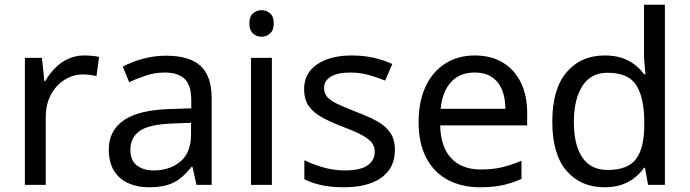

<svg xmlns="http://www.w3.org/2000/svg" viewBox="-20 -780 2910 810"><path d="M335 -546Q350 -546 367.5 -544.5Q385 -543 398 -540L387 -459Q374 -462 358.5 -464Q343 -466 329 -466Q298 -466 270 -453Q242 -440 220 -416.5Q198 -393 185.5 -360Q173 -327 173 -286V0H85V-536H157L167 -438H171Q188 -468 212 -492.5Q236 -517 267 -531.5Q298 -546 335 -546Z M681 -545Q779 -545 826 -502Q873 -459 873 -365V0H809L792 -76H788Q765 -47 740.5 -27.5Q716 -8 684.5 1Q653 10 608 10Q560 10 521.5 -7Q483 -24 461 -59.5Q439 -95 439 -149Q439 -229 502 -272.5Q565 -316 696 -320L787 -323V-355Q787 -422 758 -448Q729 -474 676 -474Q634 -474 596 -461.5Q558 -449 525 -433L498 -499Q533 -518 581 -531.5Q629 -545 681 -545ZM707 -259Q607 -255 568.5 -227Q530 -199 530 -148Q530 -103 557.5 -82Q585 -61 628 -61Q696 -61 741 -98.5Q786 -136 786 -214V-262Z M1127 -536V0H1039V-536ZM1084 -737Q1104 -737 1119.5 -723.5Q1135 -710 1135 -681Q1135 -653 1119.5 -639Q1104 -625 1084 -625Q1062 -625 1047 -639Q1032 -653 1032 -681Q1032 -710 1047 -723.5Q1062 -737 1084 -737Z M1646 -148Q1646 -96 1620 -61Q1594 -26 1546 -8Q1498 10 1432 10Q1376 10 1335.5 1Q1295 -8 1264 -24V-104Q1296 -88 1341.5 -74.5Q1387 -61 1434 -61Q1501 -61 1531 -82.5Q1561 -104 1561 -140Q1561 -160 1550 -176Q1539 -192 1510.5 -208Q1482 -224 1429 -244Q1377 -264 1340 -284Q1303 -304 1283 -332Q1263 -360 1263 -404Q1263 -472 1318.5 -509Q1374 -546 1464 -546Q1513 -546 1555.5 -536.5Q1598 -527 1635 -510L1605 -440Q1571 -454 1534 -464Q1497 -474 1458 -474Q1404 -474 1375.5 -456.5Q1347 -439 1347 -409Q1347 -387 1360 -371.5Q1373 -356 1403.5 -341.5Q1434 -327 1485 -307Q1536 -288 1572 -268Q1608 -248 1627 -219.5Q1646 -191 1646 -148Z M1983 -546Q2052 -546 2101.5 -516Q2151 -486 2177.5 -431.5Q2204 -377 2204 -304V-251H1837Q1839 -160 1883.5 -112.5Q1928 -65 2008 -65Q2059 -65 2098.5 -74.5Q2138 -84 2180 -102V-25Q2139 -7 2099 1.5Q2059 10 2004 10Q1928 10 1869.5 -21Q1811 -52 1778.5 -113.5Q1746 -175 1746 -264Q1746 -352 1775.5 -415Q1805 -478 1858.5 -512Q1912 -546 1983 -546ZM1982 -474Q1919 -474 1882.5 -433.5Q1846 -393 1839 -321H2112Q2112 -367 2098 -401Q2084 -435 2055.5 -454.5Q2027 -474 1982 -474Z M2530 10Q2430 10 2370 -59.5Q2310 -129 2310 -267Q2310 -405 2370.5 -475.5Q2431 -546 2531 -546Q2573 -546 2604 -535.5Q2635 -525 2658 -507Q2681 -489 2697 -467H2703Q2702 -480 2699.5 -505.5Q2697 -531 2697 -546V-760H2785V0H2714L2701 -72H2697Q2681 -49 2658 -30.5Q2635 -12 2603.5 -1Q2572 10 2530 10ZM2544 -63Q2629 -63 2663.5 -109.5Q2698 -156 2698 -250V-266Q2698 -366 2665 -419.5Q2632 -473 2543 -473Q2472 -473 2436.5 -416.5Q2401 -360 2401 -265Q2401 -169 2436.5 -116Q2472 -63 2544 -63Z"/></svg>

Font: Noto Sans Devanagari
Style: Regular
Weight: 400
Designer: Jelle Bosma - Monotype Design Team
Foundry: Monotype Imaging Inc.
Version: Version 2.003